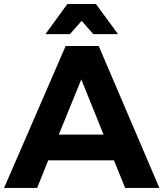

<svg xmlns="http://www.w3.org/2000/svg" viewBox="-23 -927 806 947"><path d="M379.9 -824.2 321.8 -758.8H201.2L309.1 -907.2H450.2L559.1 -758.8H437ZM594.2 0 539.1 -136.2H214.8L160.2 0H-2.9L300.8 -700.2H463.9L763.2 0ZM267.1 -263.2H487.8L377.9 -535.2Z"/></svg>

Font: Montserrat arm SemiBold
Style: Regular
Weight: 600
Designer: Julieta Ulanovsky
Foundry: Julieta Ulanovsky
Version: Version 6.000;PS 006.000;hotconv 1.0.88;makeotf.lib2.5.64775